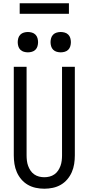

<svg xmlns="http://www.w3.org/2000/svg" viewBox="-20 -1142 540 1170"><path d="M250 8Q224 8 198 2.5Q172 -3 149.5 -16Q127 -29 110 -49Q93 -69 82.5 -93Q72 -117 68 -143Q64 -169 64 -195V-735H142V-195Q142 -179 144 -162.5Q146 -146 151.5 -131Q157 -116 166 -102.5Q175 -89 188.5 -79.5Q202 -70 218 -66Q234 -62 250 -62Q266 -62 282 -66Q298 -70 311.5 -79.5Q325 -89 334 -102.5Q343 -116 348.5 -131Q354 -146 356 -162.5Q358 -179 358 -195V-735H436V-195Q436 -169 432 -143Q428 -117 417.5 -93Q407 -69 390 -49Q373 -29 350.5 -16Q328 -3 302 2.5Q276 8 250 8ZM350 -823Q338 -823 325.5 -826.5Q313 -830 304 -839Q295 -848 291.5 -860.5Q288 -873 288 -885Q288 -897 291.5 -909.5Q295 -922 304 -931Q313 -940 325.5 -943.5Q338 -947 350 -947Q362 -947 374.5 -943.5Q387 -940 396 -931Q405 -922 408.5 -909.5Q412 -897 412 -885Q412 -873 408.5 -860.5Q405 -848 396 -839Q387 -830 374.5 -826.5Q362 -823 350 -823ZM150 -823Q138 -823 125.5 -826.5Q113 -830 104 -839Q95 -848 91.5 -860.5Q88 -873 88 -885Q88 -897 91.5 -909.5Q95 -922 104 -931Q113 -940 125.5 -943.5Q138 -947 150 -947Q162 -947 174.5 -943.5Q187 -940 196 -931Q205 -922 208.5 -909.5Q212 -897 212 -885Q212 -873 208.5 -860.5Q205 -848 196 -839Q187 -830 174.5 -826.5Q162 -823 150 -823ZM400 -1058H100V-1122H400Z"/></svg>

Font: HulyMono
Style: Regular
Weight: 400
Monospace: yes
Designer: Belleve Invis
Foundry: Belleve Invis
Version: Version 33.2.5; ttfautohint (v1.8.4)